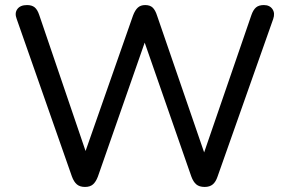

<svg xmlns="http://www.w3.org/2000/svg" viewBox="-20 -732 1144 759"><path d="M316 7Q296 7 284 -3Q272 -13 264 -35L46 -657Q37 -680 48.5 -696Q60 -712 87 -712Q106 -712 117 -703Q128 -694 135 -673L336 -83H300L506 -671Q514 -692 525 -702Q536 -712 554 -712Q573 -712 583.5 -702Q594 -692 601 -670L803 -83H771L974 -673Q981 -693 992 -702.5Q1003 -712 1023 -712Q1046 -712 1057 -696Q1068 -680 1060 -657L840 -34Q833 -13 821 -3Q809 7 789 7Q768 7 756 -3Q744 -13 736 -35L541 -595H563L367 -34Q359 -13 347.5 -3Q336 7 316 7Z"/></svg>

Font: Nunito Medium
Style: Regular
Weight: 500
Designer: Vernon Adams
Foundry: Vernon Adams
Version: Version 3.601